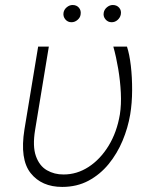

<svg xmlns="http://www.w3.org/2000/svg" viewBox="-20 -730 621 760"><path d="M131 -545.5H173.3L119 -215.9Q108.3 -150.9 122.2 -112Q136 -73.2 165.7 -56.1Q195.3 -39.1 231.2 -39.4Q284.1 -39.1 330.6 -69.2Q377.1 -99.4 410 -153.2Q442.8 -207 454.5 -277Q460.6 -315.7 458.3 -362.6Q456 -409.4 448 -457.2Q440 -505 428.6 -545.5H482.6Q492.5 -515.6 497.9 -469.6Q503.2 -423.7 503 -372.7Q502.8 -321.7 495.4 -277Q486.5 -224.1 465.2 -173.1Q443.9 -122.2 410.2 -80.8Q376.4 -39.4 330.4 -14.7Q284.4 9.9 226.2 9.9Q144.9 9.9 101.4 -44.7Q57.9 -99.4 76.7 -217.3ZM421.9 -642Q407 -642 397.4 -653.6Q387.8 -665.1 390.6 -680Q392.8 -692.5 403.4 -701.3Q414.1 -710.2 426.5 -710.2Q442.5 -710.2 451.9 -699.2Q461.3 -688.2 458.1 -672.2Q455.6 -660.2 445.5 -651.1Q435.4 -642 421.9 -642ZM262.8 -642Q247.9 -642 238.5 -653.4Q229 -664.8 231.5 -680Q233.7 -692.5 244.3 -701.3Q255 -710.2 267.4 -710.2Q283.4 -710.2 292.6 -699.2Q301.8 -688.2 299 -672.2Q297.6 -660.5 286.9 -651.3Q276.3 -642 262.8 -642Z"/></svg>

Font: Inter Extra Light  BETA
Style: Italic
Weight: 200
Italic angle: 9.39999°
Designer: Rasmus Andersson
Foundry: rsms
Version: Version 3.011;git-f93a4a705